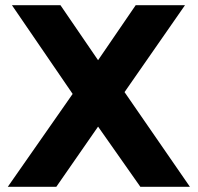

<svg xmlns="http://www.w3.org/2000/svg" viewBox="-20 -720 762 740"><path d="M26 -700 260 -358 10 0H197L358 -232L521 0H712L460 -365L693 -700H503L358 -488L213 -700Z"/></svg>

Font: Talent SemiBold
Style: Bold
Weight: 700
Designer: Mike Powis
Version: Version 1.001;hotconv 1.0.109;makeotfexe 2.5.65596